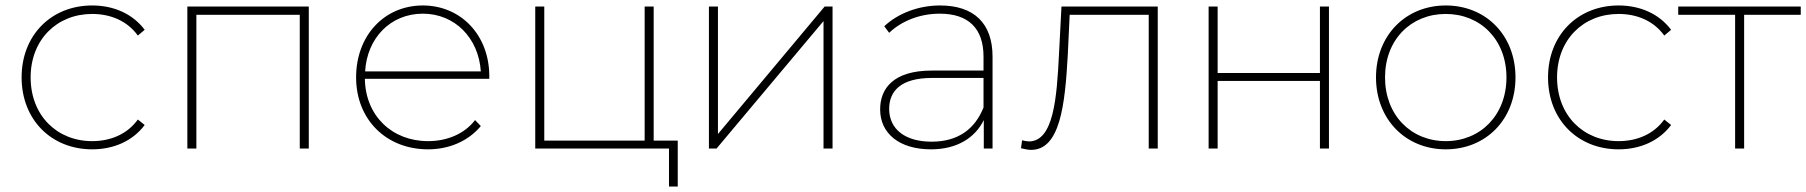

<svg xmlns="http://www.w3.org/2000/svg" viewBox="-20 -543 6604 702"><path d="M317 3C395 3 465 -27 509 -86L484 -106C445 -52 384 -27 317 -27C188 -27 92 -121 92 -260C92 -398 188 -492 317 -492C384 -492 445 -467 484 -413L509 -434C465 -493 395 -523 317 -523C168 -523 59 -415 59 -260C59 -105 168 3 317 3Z M665 -519V0H698V-489H1076V0H1109V-519Z M1769 -264C1769 -416 1664 -523 1526 -523C1386 -523 1282 -414 1282 -260C1282 -106 1392 3 1545 3C1621 3 1691 -26 1738 -82L1717 -104C1677 -52 1613 -27 1545 -27C1413 -27 1316 -120 1314 -255H1769ZM1526 -493C1643 -493 1730 -404 1738 -282H1315C1322 -404 1408 -493 1526 -493Z M2370 -29V-519H2337V-29H1970V-519H1937V0H2426V139H2458V-29Z M2572 0H2600L2991 -466V0H3024V-519H2995L2605 -53V-519H2572Z M3417 -523C3338 -523 3263 -494 3213 -447L3231 -423C3275 -465 3341 -493 3416 -493C3521 -493 3576 -439 3576 -336V-285H3387C3246 -285 3198 -219 3198 -143C3198 -56 3267 3 3384 3C3479 3 3545 -39 3577 -104V0H3609V-336C3609 -458 3541 -523 3417 -523ZM3386 -25C3289 -25 3231 -71 3231 -145C3231 -210 3274 -258 3387 -258H3576V-150C3544 -70 3482 -25 3386 -25Z M3861 -519 3852 -346C3844 -184 3832 -26 3742 -26C3735 -26 3725 -28 3717 -30L3713 -1C3727 2 3738 5 3750 5C3856 5 3874 -160 3884 -341L3891 -489H4180V0H4213V-519Z M4399 0H4432V-247H4806V0H4839V-519H4806V-276H4432V-519H4399Z M5266 3C5413 3 5521 -106 5521 -260C5521 -414 5413 -523 5266 -523C5120 -523 5011 -414 5011 -260C5011 -106 5120 3 5266 3ZM5266 -27C5139 -27 5044 -122 5044 -260C5044 -398 5139 -492 5266 -492C5393 -492 5488 -398 5488 -260C5488 -122 5393 -27 5266 -27Z M5898 3C5976 3 6046 -27 6090 -86L6065 -106C6026 -52 5965 -27 5898 -27C5769 -27 5673 -121 5673 -260C5673 -398 5769 -492 5898 -492C5965 -492 6026 -467 6065 -413L6090 -434C6046 -493 5976 -523 5898 -523C5749 -523 5640 -415 5640 -260C5640 -105 5749 3 5898 3Z M6564 -519H6116V-489H6324V0H6357V-489H6564Z"/></svg>

Font: Talent ExtraLight
Style: Regular
Weight: 200
Designer: Mike Powis
Version: Version 1.001;hotconv 1.0.109;makeotfexe 2.5.65596